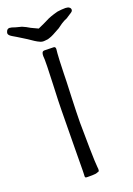

<svg xmlns="http://www.w3.org/2000/svg" viewBox="-191 -783 588 847"><g transform="rotate(-20 102.5 -360.0)"><path d="M56 0Q56 -3 56.5 -9.5Q57 -16 57 -27L58 -136L60 -310Q60 -338 64 -430Q68 -533 67 -543L66 -560Q66 -571 69 -576.5Q72 -582 80 -582L122 -581Q131 -581 131 -570Q131 -565 130 -560Q129 -555 129 -550Q127 -529 125 -458Q125 -435 121 -341Q120 -310 119 -280.5Q118 -251 118 -229Q118 -181 119.5 -107.5Q121 -34 123 -20Q124 -16 124 -9Q124 -2 122.5 0.5Q121 3 115 4Q107 8 89.5 8Q72 8 68 8Q60 8 58 6.5Q56 5 56 0ZM53 -636Q24 -656 7 -666L-14 -679Q-15 -680 -33.5 -690.5Q-52 -701 -48 -713Q-44 -728 -32 -728Q-24 -728 -5 -721L22 -714Q39 -707 57 -696L89 -681Q123 -696 134 -702Q145 -708 159 -713Q173 -718 192 -723Q212 -726 230 -726Q241 -726 247.5 -721.5Q254 -717 254 -710Q254 -703 246 -698L220 -681Q217 -680 206.5 -675Q196 -670 172 -652Q132 -629 120 -626Q111 -622 102 -622Q98 -621 91 -621Q83 -621 76.5 -623.5Q70 -626 64 -629.5Q58 -633 53 -636Z"/></g></svg>

Font: Barriecito
Style: Regular
Weight: 400
Designer: Pablo Cosgaya & Sergio Jiménez
Foundry: Pablo Cosgaya & Sergio Jiménez
Version: Version 1.001